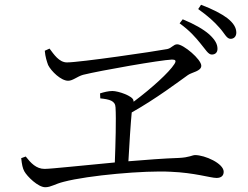

<svg xmlns="http://www.w3.org/2000/svg" viewBox="-20 -819 1040 806"><path d="M822 -636C843 -611 854 -590 869 -590C883 -590 893 -598 893 -614C893 -634 883 -652 858 -675C834 -696 796 -718 747 -738L734 -721C777 -690 801 -662 822 -636ZM901 -703C923 -679 931 -656 948 -656C963 -656 972 -667 972 -682C972 -702 961 -722 934 -743C910 -761 874 -780 824 -799L812 -781C855 -750 878 -729 901 -703ZM69 -155C72 -128 75 -113 82 -100C94 -78 140 -33 170 -33C194 -33 211 -47 248 -56C351 -83 588 -104 696 -98C797 -94 864 -72 889 -72C908 -72 919 -81 919 -98C919 -133 840 -168 799 -168C787 -168 775 -158 731 -156C668 -154 593 -148 519 -142C523 -216 529 -307 533 -347C636 -405 728 -475 769 -504C786 -516 825 -520 825 -543C825 -570 750 -633 724 -633C708 -633 701 -617 682 -613C630 -603 315 -557 261 -557C228 -557 206 -591 188 -615L168 -606C170 -580 177 -560 182 -546C195 -520 236 -480 266 -480C286 -480 304 -498 329 -505C402 -523 653 -567 702 -569C717 -569 721 -564 712 -550C690 -515 616 -448 541 -392L540 -398C537 -416 477 -437 452 -437C435 -437 416 -432 400 -427L401 -406C440 -402 464 -396 465 -368C468 -321 465 -213 462 -137C321 -124 194 -110 167 -110C132 -110 109 -135 88 -162Z"/></svg>

Font: Harano Aji Mincho CN
Style: Regular
Weight: 400
Foundry: Masamichi Hosoda
Version: HaranoAjiMinchoCN-Regular version 20230610;ttx 4.39.4